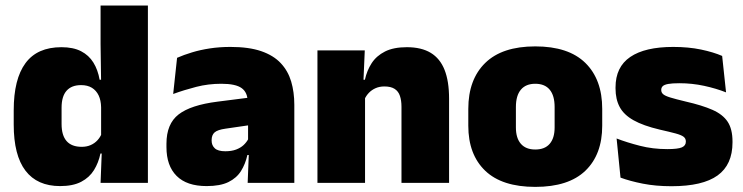

<svg xmlns="http://www.w3.org/2000/svg" viewBox="-20 -680 2764 714"><path d="M203.5 12Q118.5 12 74.8 -45.2Q31 -102.5 31 -217V-269.5Q31 -386 74.8 -445.2Q118.5 -504.5 208.5 -504.5Q252.5 -504.5 281.5 -489.5Q310.5 -474.5 327.2 -447.5Q344 -420.5 350.5 -383.5H396L356 -281Q355.5 -307 346.8 -325.2Q338 -343.5 321.8 -353.5Q305.5 -363.5 281.5 -363.5Q246 -363.5 227.5 -342.5Q209 -321.5 209 -279.5V-219Q209 -176.5 227.8 -155.2Q246.5 -134 284 -134Q302.5 -134 317.2 -140.5Q332 -147 342.5 -158.5Q353 -170 359 -185L402.5 -109H353.5Q346.5 -75 329.5 -47.5Q312.5 -20 282 -4Q251.5 12 203.5 12ZM354 0 359 -128.5 356 -153V-350V-372.5L354 -517V-659.5H530V0Z M901 0 906 -126 902.5 -130.5V-283.5L901 -301.5Q901 -336 878.8 -352.2Q856.5 -368.5 803 -368.5Q754.5 -368.5 709.8 -357Q665 -345.5 624 -330.5L638.5 -465Q663.5 -476 694 -485.2Q724.5 -494.5 760.5 -500Q796.5 -505.5 837 -505.5Q905.5 -505.5 951.2 -489.8Q997 -474 1024 -445.2Q1051 -416.5 1062.8 -377Q1074.5 -337.5 1074.5 -290V0ZM748.5 12Q674.5 12 636.8 -25.8Q599 -63.5 599 -133V-145.5Q599 -219.5 644.2 -254.5Q689.5 -289.5 789 -302L914.5 -318L925 -217L818.5 -201.5Q789.5 -197.5 778.2 -187.8Q767 -178 767 -159V-157Q767 -139.5 778.8 -128.5Q790.5 -117.5 818 -117.5Q841 -117.5 857.8 -123.8Q874.5 -130 885.8 -140.5Q897 -151 903.5 -163.5L928.5 -103.5H900Q892.5 -70 876.2 -44Q860 -18 829.5 -3Q799 12 748.5 12Z M1473 0V-283Q1473 -306.5 1467.2 -323.5Q1461.5 -340.5 1447.5 -349.5Q1433.5 -358.5 1409.5 -358.5Q1391 -358.5 1376.5 -352Q1362 -345.5 1351.8 -334.8Q1341.5 -324 1335.5 -310.5L1308.5 -383.5H1337Q1344.5 -418 1362.2 -445.2Q1380 -472.5 1411.8 -488.5Q1443.5 -504.5 1493 -504.5Q1547 -504.5 1581.8 -483.5Q1616.5 -462.5 1633.2 -420.2Q1650 -378 1650 -313.5V0ZM1160.5 0V-492.5H1336.5L1331 -366L1337.5 -348V0Z M1970.5 15Q1847 15 1784.2 -45.2Q1721.5 -105.5 1721.5 -212.5V-275Q1721.5 -384.5 1784.5 -446Q1847.5 -507.5 1970.5 -507.5Q2094 -507.5 2156.8 -446Q2219.5 -384.5 2219.5 -275V-212.5Q2219.5 -105.5 2157 -45.2Q2094.5 15 1970.5 15ZM1970.5 -124Q2006 -124 2024.2 -145.2Q2042.5 -166.5 2042.5 -206V-282Q2042.5 -324.5 2024.2 -346.5Q2006 -368.5 1970.5 -368.5Q1935.5 -368.5 1917 -346.5Q1898.5 -324.5 1898.5 -282V-206Q1898.5 -166.5 1917 -145.2Q1935.5 -124 1970.5 -124Z M2477 12.5Q2418.5 12.5 2370.5 3Q2322.5 -6.5 2287.5 -19.5L2273 -165Q2312 -150 2359.8 -137.8Q2407.5 -125.5 2461.5 -125.5Q2501 -125.5 2515.8 -132Q2530.5 -138.5 2530.5 -153V-154Q2530.5 -165 2522 -171.5Q2513.5 -178 2492.2 -183.8Q2471 -189.5 2433.5 -198Q2372 -212.5 2336 -232.8Q2300 -253 2284.5 -282Q2269 -311 2269 -351V-355Q2269 -431 2323.8 -468.2Q2378.5 -505.5 2483.5 -505.5Q2540 -505.5 2586.8 -495.8Q2633.5 -486 2665.5 -472L2680 -336.5Q2643.5 -351 2598.5 -360.8Q2553.5 -370.5 2506.5 -370.5Q2479.5 -370.5 2464.8 -367.8Q2450 -365 2444.5 -359.5Q2439 -354 2439 -346V-345Q2439 -336 2446 -329.8Q2453 -323.5 2472.5 -317.5Q2492 -311.5 2529.5 -302.5Q2591 -288.5 2629.5 -271.5Q2668 -254.5 2686 -227.2Q2704 -200 2704 -153.5V-150.5Q2704 -67.5 2648.5 -27.5Q2593 12.5 2477 12.5Z"/></svg>

Font: Anek Latin ExtraBold
Style: Regular
Weight: 800
Designer: Yesha Goshar
Foundry: Ek Type
Version: Version 1.003